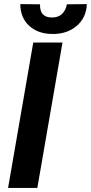

<svg xmlns="http://www.w3.org/2000/svg" viewBox="-20 -919 445 939"><path d="M162.6 0H19.5L142.6 -710.9H285.6ZM404.8 -898.9Q401.9 -831.1 353.5 -791Q305.2 -751 232.9 -752.9Q165.5 -753.9 122.8 -792.7Q80.1 -831.5 79.1 -898.9L175.8 -897.9Q173.8 -834.5 231.9 -833.5Q263.7 -832.5 282.7 -850.3Q301.8 -868.2 307.1 -897.9Z"/></svg>

Font: RobotoInd
Style: Bold Italic
Weight: 700
Italic angle: -12°
Designer: Google
Version: Version 2.001150; 2014